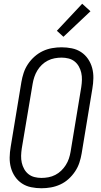

<svg xmlns="http://www.w3.org/2000/svg" viewBox="-20 -995 540 1023"><path d="M201 8Q173 8 146 2.5Q119 -3 97 -17.5Q75 -32 60 -54Q45 -76 38 -102Q31 -128 31.5 -156Q32 -184 37 -213L94 -558Q98 -582 106 -606.5Q114 -631 129 -653.5Q144 -676 164.5 -694Q185 -712 208.5 -723Q232 -734 257.5 -738.5Q283 -743 308 -743Q336 -743 363 -737.5Q390 -732 412 -717.5Q434 -703 449 -681Q464 -659 471 -633Q478 -607 477.5 -579Q477 -551 472 -522L415 -177Q411 -153 403 -128.5Q395 -104 380 -81.5Q365 -59 345 -41Q325 -23 301 -12Q277 -1 251.5 3.5Q226 8 201 8ZM201 -47Q219 -47 238 -50.5Q257 -54 274.5 -63Q292 -72 306 -85.5Q320 -99 330.5 -115.5Q341 -132 347 -150Q353 -168 356 -186L413 -531Q416 -551 416.5 -570Q417 -589 413 -607Q409 -625 400 -641Q391 -657 377 -668Q363 -679 345 -683.5Q327 -688 308 -688Q290 -688 271 -684.5Q252 -681 234.5 -672Q217 -663 203 -649.5Q189 -636 179 -619.5Q169 -603 163 -585Q157 -567 154 -549L96 -204Q93 -184 92.5 -165Q92 -146 96 -128Q100 -110 109 -94Q118 -78 132 -67Q146 -56 164 -51.5Q182 -47 201 -47ZM318 -799 283 -831 418 -975 462 -935Z"/></svg>

Font: Iosevka Term Curly Lt Obl
Style: Regular
Weight: 300
Italic angle: -9°
Designer: Belleve Invis
Foundry: Belleve Invis
Version: Version 32.3.0